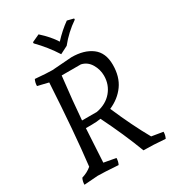

<svg xmlns="http://www.w3.org/2000/svg" viewBox="-217 -1019 1024 1144"><g transform="rotate(-30 294.5 -447.0)"><path d="M589 -31Q589 -8 579 12Q495 5 430 5Q377 -135 302 -286Q276 -281 238 -281H199L186 -51L268 -36Q268 -13 258 7Q155 0 118 0L23 7Q23 -16 33 -36Q73 -48 101 -72Q127 -292 146 -626L72 -644Q72 -667 82 -687Q162 -680 199 -680L335 -690Q422 -690 474.5 -650.5Q527 -611 527 -528.5Q527 -446 488 -391.5Q449 -337 382 -308Q446 -159 511 -44ZM449 -498Q449 -541 426.5 -578.5Q404 -616 363 -625H231Q211 -453 202 -332H304Q372 -345 410.5 -390.5Q449 -436 449 -498ZM345 -763 292 -736Q245 -810 182 -874V-882L234 -906Q291 -855 322 -805Q370 -857 421 -893L465 -882V-874Q397 -828 345 -763Z"/></g></svg>

Font: Kotta One
Style: Regular
Weight: 400
Designer: Ania Kruk
Foundry: Ania Kruk
Version: Version 1.001